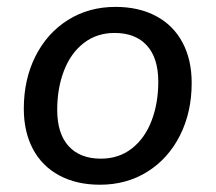

<svg xmlns="http://www.w3.org/2000/svg" viewBox="-20 -516 613 546"><path d="M47.7 -206.9Q47.7 -290.3 80.9 -356.2Q114.1 -422 173.3 -459.2Q232.5 -496.4 308.5 -496.4Q375 -496.4 424.1 -470.1Q473.1 -443.9 499.1 -395Q525.1 -346.1 525.1 -280.2Q525.1 -196.9 491.9 -131Q458.7 -65.1 399.5 -27.9Q340.3 9.3 264.3 9.3Q197.8 9.3 148.8 -17Q99.7 -43.3 73.7 -92.1Q47.7 -141 47.7 -206.9ZM430.1 -283.5Q430.1 -351.1 397.6 -386.7Q365.1 -422.3 305.9 -422.3Q255.2 -422.3 218.2 -393.6Q181.2 -365 162 -315.1Q142.7 -265.2 142.7 -203.6Q142.7 -136 175.2 -100.4Q207.7 -64.8 266.9 -64.8Q317.6 -64.8 354.6 -93.5Q391.6 -122.2 410.8 -172Q430.1 -221.9 430.1 -283.5Z"/></svg>

Font: SN Pro Thin
Style: Italic
Weight: 200
Italic angle: -9°
Designer: Tobias Whetton
Foundry: Supernotes
Version: Version 1.003;Glyphs 3.3 (3324)